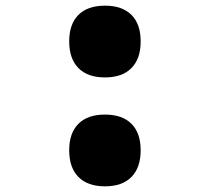

<svg xmlns="http://www.w3.org/2000/svg" viewBox="-20 -646 740 677"><path d="M350 11Q289 11 256.5 -22Q224 -55 224 -116Q224 -177 256.5 -209.5Q289 -242 350 -242Q411 -242 443.5 -209.5Q476 -177 476 -116Q476 -55 443.5 -22Q411 11 350 11ZM350 -373Q289 -373 256.5 -406Q224 -439 224 -500Q224 -561 256.5 -593.5Q289 -626 350 -626Q411 -626 443.5 -593.5Q476 -561 476 -500Q476 -439 443.5 -406Q411 -373 350 -373Z"/></svg>

Font: Martian Mono
Style: Bold
Weight: 700
Designer: Roman Shamin
Foundry: Evil Martians
Version: Version 1.000